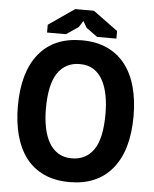

<svg xmlns="http://www.w3.org/2000/svg" viewBox="-59 -919 788 982"><g transform="rotate(5 335.0 -428.0)"><path d="M38 -350Q38 -525 115 -619.5Q192 -714 335 -714Q410 -714 466 -688Q522 -662 559 -614Q596 -566 614 -499Q632 -432 632 -350Q632 -175 554.5 -80.5Q477 14 335 14Q259 14 203 -12Q147 -38 110.5 -86Q74 -134 56 -201Q38 -268 38 -350ZM182 -350Q182 -297 191 -252.5Q200 -208 218.5 -176Q237 -144 266 -126Q295 -108 335 -108Q408 -108 448 -165Q488 -222 488 -350Q488 -401 479.5 -445Q471 -489 453 -522Q435 -555 406 -573.5Q377 -592 335 -592Q262 -592 222 -533.5Q182 -475 182 -350ZM287 -870H383L510 -777V-738H411L354 -779L334 -813L313 -780L251 -738H154V-778Z"/></g></svg>

Font: PTSans
Style: Bold
Weight: 700
Designer: A.Korolkova, O.Umpeleva, V.Yefimov
Foundry: ParaType Ltd
Version: Version 2.003W OFL